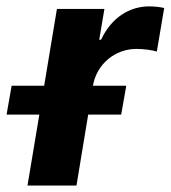

<svg xmlns="http://www.w3.org/2000/svg" viewBox="-70 -573 527 593"><path d="M14.9 0H166.2L202.4 -219.1H304.3L320 -308.2H217V-308.6C229 -375.7 285.5 -421.9 351.6 -421.9C373.2 -421.9 401.3 -418.3 414.4 -413.7L437.1 -548.3C424 -551.5 405.9 -553.3 390.6 -553.3C329.5 -553.3 273.4 -517.8 242.2 -450.3H236.5L252.5 -545.5H105.8L66.4 -308.2H-34.1L-49.7 -219.1H51.5Z"/></svg>

Font: Magic Ui Pro
Style: Bold Italic
Weight: 700
Italic angle: -9.39999°
Designer: Stefan Endress, Andreas Faust
Version: Version 1.000;FEAKit 1.0